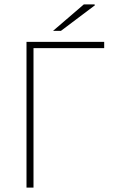

<svg xmlns="http://www.w3.org/2000/svg" viewBox="-20 -850 520 870"><path d="M100.1 0V-660.2H452.1V-631.8H131.8V0ZM220.2 -710 359.9 -830.1H408.2L410.2 -826.2L255.9 -710Z"/></svg>

Font: Source Sans 3 ExtraLight
Style: Regular
Weight: 200
Designer: Paul D. Hunt
Foundry: Adobe
Version: Version 3.052;hotconv 1.1.0;makeotfexe 2.6.0